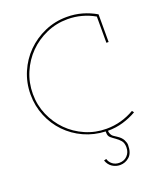

<svg xmlns="http://www.w3.org/2000/svg" viewBox="-166 -810 943 1135"><g transform="rotate(-20 305.0 -242.5)"><path d="M475 127Q475 178 449.5 200.5Q424 223 391 223Q365 223 342.5 208.5Q320 194 310 165L325 161Q331 182 348.5 195.5Q366 209 391 209Q422 209 441.5 188.5Q461 168 461 137Q461 109 448 94Q435 79 419.5 68.5Q404 58 391 47Q378 36 378 16V7Q306 4 243.5 -24.5Q181 -53 134.5 -101Q88 -149 61.5 -213Q35 -277 35 -349Q35 -423 63 -488.5Q91 -554 139.5 -602.5Q188 -651 253 -679.5Q318 -708 392 -708Q443 -708 488.5 -695Q534 -682 575 -658V-484H561V-649Q523 -671 480 -682.5Q437 -694 392 -694Q321 -694 258.5 -666.5Q196 -639 149.5 -592Q103 -545 76 -482Q49 -419 49 -348Q49 -277 76 -215Q103 -153 149 -106.5Q195 -60 257 -33Q319 -6 389 -6Q437 -6 481.5 -18.5Q526 -31 565 -54L574 -42Q534 -19 488.5 -5.5Q443 8 392 8Q392 12 392.5 15.5Q393 19 394 21Q399 38 410.5 46Q422 54 433 61Q456 76 465.5 94.5Q475 113 475 127Z"/></g></svg>

Font: Josefin Slab Thin
Style: Regular
Weight: 100
Designer: Santiago Orozco
Foundry: Typemade
Version: Version 2.000